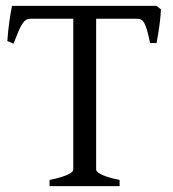

<svg xmlns="http://www.w3.org/2000/svg" viewBox="-20 -635 590 655"><path d="M308 -56V-571H447C468 -571 477 -562 492 -488H514C525 -545 528 -580 529 -603L514 -615H21C16 -591 8 -543 5 -495L26 -486C52 -553 61 -571 84 -571H230V-56C230 -49 217 -35 149 -21V0H388V-21C324 -34 308 -49 308 -56Z"/></svg>

Font: Temporarium
Style: Regular
Weight: 400
Version: Version 1.1